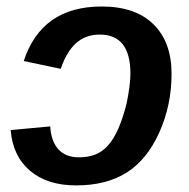

<svg xmlns="http://www.w3.org/2000/svg" viewBox="-20 -558 578 588"><path d="M285.6 -452.1Q242.2 -452.1 212.9 -425.8Q183.6 -399.4 166 -347.2L52.7 -371.1Q107.4 -538.1 291.5 -538.1Q394.5 -538.1 450 -483.6Q505.4 -429.2 505.4 -332Q505.4 -235.8 467.8 -152.3Q430.2 -68.8 367.9 -29.5Q305.7 9.8 213.4 9.8Q124.5 9.8 71.8 -35.2Q19 -80.1 12.7 -159.7L133.8 -170.9Q136.7 -124.5 159.2 -100.3Q181.6 -76.2 221.7 -76.2Q249.5 -76.2 271.2 -84.5Q293 -92.8 309.6 -111.3Q327.6 -130.4 342 -163.3Q356.4 -196.3 367.7 -240.7Q379.4 -297.9 379.4 -332.5Q379.4 -452.1 285.6 -452.1Z"/></svg>

Font: Arimo SemiBold
Style: Italic
Weight: 600
Italic angle: -12°
Version: Version 1.33